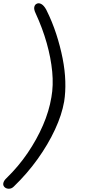

<svg xmlns="http://www.w3.org/2000/svg" viewBox="-43 -817 531 1173"><path d="M-18 323Q-26 313 -22 299Q-18 285 -4 272Q70 200 126 117.5Q182 35 219.5 -51.5Q257 -138 271 -223Q284 -295 276 -379Q268 -463 242.5 -553.5Q217 -644 175 -735Q163 -760 166.5 -774.5Q170 -789 181 -794Q194 -801 210 -792Q226 -783 240 -757Q276 -685 300.5 -609.5Q325 -534 339.5 -460.5Q354 -387 356 -320Q358 -253 349 -197Q335 -116 293 -25.5Q251 65 187 154.5Q123 244 41 323Q27 337 9 336Q-9 335 -18 323Z"/></svg>

Font: Edu VIC WA NT Beginner Medium
Style: Regular
Weight: 500
Designer: Tina and Corey Anderson
Foundry: Google for Education
Version: Version 1.003